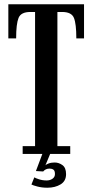

<svg xmlns="http://www.w3.org/2000/svg" viewBox="-20 -720 432 898"><path d="M86 0V-36.5H144V-664H122Q78 -664 66.8 -636.2Q55.5 -608.5 55.5 -540.5H19V-700H373V-540.5H337Q337 -608.5 325.8 -636.2Q314.5 -664 270.5 -664H248.5V-36.5H308.5V0ZM201.5 158Q176.5 158 155.5 152.5Q134.5 147 127 143L140.5 109.5Q145.5 113 162.2 118.5Q179 124 198.5 124Q214 124 225.5 116Q237 108 237 94Q237 78.5 229.8 73.5Q222.5 68.5 212 68.5Q193 68.5 182 82L148 80L178 0H214.5L192.5 53Q195 49.5 207 44.8Q219 40 235.5 40Q255 40 272 52.2Q289 64.5 289 94.5Q289 127 263.2 142.5Q237.5 158 201.5 158Z"/></svg>

Font: Imbue 10pt SemiBold
Style: Regular
Weight: 600
Designer: Tyler Finck
Foundry: Etcetera Type Company
Version: Version 1.102; ttfautohint (v1.8.3)